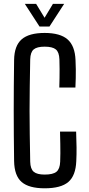

<svg xmlns="http://www.w3.org/2000/svg" viewBox="-20 -979 465 1006"><path d="M214.1 7.6Q131.5 7.6 93.4 -25.4Q55.2 -58.4 53.9 -135Q52.9 -207.3 52.4 -272.3Q51.9 -337.3 51.9 -399.9Q51.9 -462.4 52.4 -527.3Q52.9 -592.3 53.9 -664.7Q55 -739.5 93.6 -773Q132.1 -806.4 213.7 -806.4Q295.6 -806.4 334.1 -772.5Q372.7 -738.6 375.7 -664.5Q377 -639.2 377.2 -615.8Q377.4 -592.4 376.9 -569.1Q376.4 -545.9 375.1 -520.3H290.7Q291.6 -546.7 291.9 -570.3Q292.2 -594 292.2 -617.8Q292.2 -641.6 291.3 -667.7Q290 -705.6 272.6 -720Q255.2 -734.5 213.7 -734.5Q173.6 -734.5 156.5 -720Q139.3 -705.6 138.3 -667.7Q136.8 -590.8 135.9 -525.8Q134.9 -460.8 134.9 -399.6Q134.9 -338.4 135.9 -273.7Q136.8 -209 138.3 -131.7Q139.3 -93.7 156.7 -79Q174 -64.3 214.1 -64.3Q257.6 -64.3 275.7 -79Q293.8 -93.7 295.3 -131.7Q296.3 -154.4 296.3 -176.4Q296.4 -198.4 295.9 -225.4Q295.5 -252.5 294.5 -289.3H378.9Q380.7 -243 381.1 -206.7Q381.5 -170.5 379.7 -135Q376.7 -58.4 337.9 -25.4Q299.2 7.6 214.1 7.6ZM187 -840 110.1 -958.7H169.3L213.5 -885.9L257.3 -958.7H316.1L239.2 -840Z"/></svg>

Font: Big Shoulders Text SC Thin
Style: Regular
Weight: 100
Designer: Patric King
Foundry: XO Type Co
Version: Version 2.002